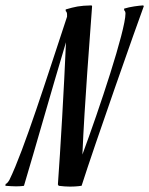

<svg xmlns="http://www.w3.org/2000/svg" viewBox="-106 -690 554 713"><path d="M428 -667 426 -670C409 -669 377 -665 355 -658V-652C358 -650 360 -645 360 -640C360 -577 262 -283 200 -116C208 -306 228 -554 236 -667L234 -670C188 -669 173 -665 138 -655V-649C141 -647 143 -642 143 -637V-628C70 -408 -17 -132 -71 -22C-76 -13 -82 -7 -85 -7L-86 0C-70 1 -58 2 -47 2C-27 2 -17 0 -17 0C27 -147 82 -343 139 -533C132 -367 118 -127 109 -5L112 0C127 2 142 3 154 3C179 3 196 0 196 0H197C244 -148 403 -600 428 -667Z"/></svg>

Font: Romanesco
Style: Regular
Weight: 400
Designer: Astigmatic (AOETI)
Foundry: Astigmatic (AOETI)
Version: Version 1.000